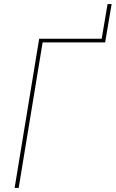

<svg xmlns="http://www.w3.org/2000/svg" viewBox="-20 -926 570 946"><path d="M52 0 173 -735H481L510 -906H530L498 -717H190L72 0Z"/></svg>

Font: Iosevka Thin Oblique
Style: Regular
Weight: 100
Italic angle: -9°
Monospace: yes
Designer: Belleve Invis
Foundry: Belleve Invis
Version: Version 32.5.0; ttfautohint (v1.8.4)